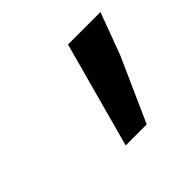

<svg xmlns="http://www.w3.org/2000/svg" viewBox="-78 -782 452 452"><g transform="rotate(-45 147.5 -556.0)"><path d="M115 -424H185L256 -583L295 -688H187Z"/></g></svg>

Font: Source Sans Pro Semibold
Style: Italic
Weight: 600
Italic angle: -11°
Designer: Paul D. Hunt
Foundry: Adobe Systems Incorporated
Version: Version 3.006;hotconv 1.0.111;makeotfexe 2.5.65597